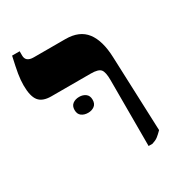

<svg xmlns="http://www.w3.org/2000/svg" viewBox="-159 -749 790 857"><g transform="rotate(-30 236.0 -320.0)"><path d="M357 7V-333Q357 -374 345.5 -388Q334 -402 295 -402H92Q47 -402 28 -426Q9 -450 9 -506Q9 -534 14 -564Q19 -594 31 -647H70V-625Q70 -592 111 -592H274Q346 -592 380.5 -547Q415 -502 418 -415L433 -31Q417 -15 406.5 -7Q396 1 377 7ZM151 -297Q151 -318 164.5 -328Q178 -338 198 -338Q217 -338 230.5 -328Q244 -318 244 -297Q244 -276 230.5 -266Q217 -256 198 -256Q178 -256 164.5 -266Q151 -276 151 -297Z"/></g></svg>

Font: Noto Serif Hebrew SemiCondensed Black
Style: Regular
Weight: 900
Width: 4
Designer: Monotype Design Team
Foundry: Monotype Imaging Inc.
Version: Version 2.004; ttfautohint (v1.8.4.7-5d5b)